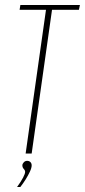

<svg xmlns="http://www.w3.org/2000/svg" viewBox="-20 -611 338 764"><path d="M82 0 163 -572H58L61 -591H298L294 -572H187L106 0ZM48 133Q64 111 72 95.5Q80 80 80 73Q80 68 77.5 65Q75 62 72 58Q69 54 69 47Q69 41 74.5 35Q80 29 88 29Q96 29 101 34Q106 39 106 47Q106 57 99 72Q92 87 82 103Q72 119 61 133Z"/></svg>

Font: Alumni Sans SC Thin
Style: Italic
Weight: 100
Italic angle: -8°
Designer: Robert E. Leuschke
Foundry: Robert E. Leuschke
Version: Version 1.016